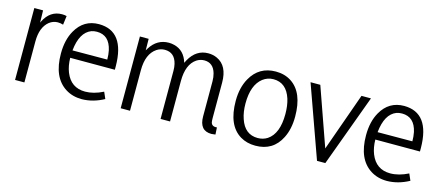

<svg xmlns="http://www.w3.org/2000/svg" viewBox="-42 -876 2880 1262"><g transform="rotate(15 1397.5 -244.5)"><path d="M138.7 0V-279.3Q138.7 -375 191.4 -418Q217.8 -438.5 249 -438.5Q267.6 -438.5 286.1 -432.6L293.9 -493.2Q279.3 -497.1 262.7 -497.1Q181.6 -497.1 140.6 -415Q138.7 -410.2 136.7 -406.2L134.8 -489.3H75.2V0Z M680.7 -32.2 661.1 -77.1Q596.7 -44.9 539.1 -44.9Q442.4 -44.9 405.3 -137.7Q388.7 -179.7 387.7 -234.4H691.4V-258.8Q689.5 -496.1 514.6 -497.1Q411.1 -497.1 358.4 -404.3Q321.3 -339.8 321.3 -246.1Q321.3 -84 419.9 -21.5Q467.8 8.8 531.2 8.8Q607.4 7.8 680.7 -32.2ZM513.7 -445.3Q598.6 -445.3 620.1 -347.7Q626 -319.3 626 -286.1L389.6 -285.2Q402.3 -411.1 476.6 -439.5Q494.1 -445.3 513.7 -445.3Z M1394.5 -335Q1394.5 -450.2 1317.4 -485.4Q1290 -498 1257.8 -498Q1175.8 -498 1129.9 -416Q1124 -406.2 1120.1 -396.5Q1096.7 -475.6 1026.4 -493.2Q1007.8 -498 989.3 -498Q909.2 -498 863.3 -424.8Q858.4 -417 854.5 -410.2L853.5 -488.3H793.9V0H857.4V-275.4Q857.4 -386.7 920.9 -429.7Q946.3 -446.3 975.6 -446.3Q1043 -446.3 1060.5 -373Q1065.4 -352.5 1065.4 -327.1V0H1129.9V-275.4Q1129.9 -388.7 1192.4 -430.7Q1216.8 -446.3 1244.1 -446.3Q1305.7 -446.3 1324.2 -379.9Q1331.1 -355.5 1331.1 -327.1V-88.9Q1331.1 8.8 1413.1 8.8Q1425.8 7.8 1440.4 5.9L1437.5 -42Q1403.3 -38.1 1396.5 -65.4Q1394.5 -77.1 1394.5 -94.7Z M1713.9 -43.9Q1626 -43.9 1593.8 -139.6Q1578.1 -184.6 1578.1 -243.2Q1578.1 -369.1 1643.6 -419.9Q1675.8 -444.3 1715.8 -444.3Q1803.7 -444.3 1835.9 -344.7Q1849.6 -299.8 1849.6 -243.2Q1849.6 -109.4 1779.3 -62.5Q1750 -43.9 1713.9 -43.9ZM1717.8 -497.1Q1603.5 -497.1 1547.9 -397.5Q1511.7 -333 1511.7 -243.2Q1511.7 -76.2 1609.4 -17.6Q1653.3 8.8 1711.9 8.8Q1832 8.8 1884.8 -96.7Q1916 -158.2 1916 -243.2Q1916 -407.2 1823.2 -467.8Q1778.3 -497.1 1717.8 -497.1Z M2186.5 0 2366.2 -488.3H2301.8L2161.1 -92.8L2021.5 -488.3H1955.1L2129.9 0Z M2756.8 -32.2 2737.3 -77.1Q2672.9 -44.9 2615.2 -44.9Q2518.6 -44.9 2481.4 -137.7Q2464.8 -179.7 2463.9 -234.4H2767.6V-258.8Q2765.6 -496.1 2590.8 -497.1Q2487.3 -497.1 2434.6 -404.3Q2397.5 -339.8 2397.5 -246.1Q2397.5 -84 2496.1 -21.5Q2543.9 8.8 2607.4 8.8Q2683.6 7.8 2756.8 -32.2ZM2589.8 -445.3Q2674.8 -445.3 2696.3 -347.7Q2702.1 -319.3 2702.1 -286.1L2465.8 -285.2Q2478.5 -411.1 2552.7 -439.5Q2570.3 -445.3 2589.8 -445.3Z"/></g></svg>

Font: Yaldevi Colombo
Style: Regular
Weight: 400
Designer: Sol Matas, Denzil Rajitha, Kosala Senevirathne and Pathum Egodawatta
Foundry: Mooniak
Version: Version 1.020 ; ttfautohint (v1.6)